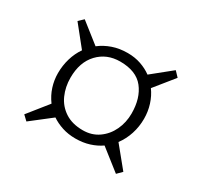

<svg xmlns="http://www.w3.org/2000/svg" viewBox="-98 -659 704 672"><g transform="rotate(30 254.0 -323.5)"><path d="M85 -318Q85 -349 93.5 -377.5Q102 -406 118 -429L53 -510L72 -528L152 -465Q174 -482 201.5 -491.5Q229 -501 262 -501Q291 -501 315.5 -492.5Q340 -484 359 -470L437 -533L456 -513L393 -435Q409 -413 417.5 -386Q426 -359 426 -330Q426 -298 416.5 -268.5Q407 -239 389 -215L456 -133L437 -114L353 -180Q333 -166 307.5 -158Q282 -150 252 -150Q223 -150 198.5 -158Q174 -166 155 -179L74 -116L55 -134L119 -214Q102 -237 93.5 -263.5Q85 -290 85 -318ZM131 -326Q131 -289 145 -257.5Q159 -226 188 -207Q217 -188 260 -188Q296 -188 323 -207Q350 -226 364.5 -257Q379 -288 379 -324Q379 -386 349 -424Q319 -462 254 -462Q200 -462 165.5 -425.5Q131 -389 131 -326Z"/></g></svg>

Font: Literata 18pt ExtraLight
Style: Italic
Weight: 250
Italic angle: -2°
Designer: Latin by Veronika Burian and Jose Scaglione. Greek by Irene Vlachou. Cyrillic by Vera Evstafieva
Foundry: TypeTogether
Version: Version 3.103;gftools[0.9.29]